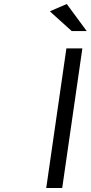

<svg xmlns="http://www.w3.org/2000/svg" viewBox="-20 -943 455 963"><path d="M211.9 0 313 -700.2H393.1L292 0ZM230 -886.2 314.9 -922.9 415 -787.1H339.8Z"/></svg>

Font: Trueno Light
Style: Italic
Weight: 300
Designer: Julieta Ulanovsky
Foundry: Julieta Ulanovsky
Version: Version 3.001b | FøM Fix